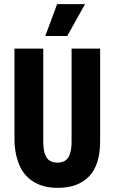

<svg xmlns="http://www.w3.org/2000/svg" viewBox="-20 -895 555 928"><path d="M260 13Q206 13 168.5 -3Q131 -19 107.5 -44.5Q84 -70 72 -101Q60 -132 55 -161.5Q50 -191 50 -213V-660H189V-212Q189 -174 197 -151Q205 -128 220 -118.5Q235 -109 258 -109Q280 -109 295 -118.5Q310 -128 318 -150.5Q326 -173 326 -212V-660H464V-213Q464 -98 410.5 -42.5Q357 13 260 13ZM305 -721H199L256 -875H391Z"/></svg>

Font: Bricolage Grotesque 24pt Condensed
Style: Bold
Weight: 700
Width: 3
Designer: Mathieu Triay
Foundry: Atelier Triay
Version: Version 1.001;gftools[0.9.33.dev8+g029e19f]